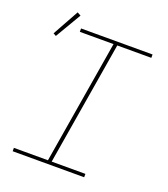

<svg xmlns="http://www.w3.org/2000/svg" viewBox="-146 -913 892 1017"><g transform="rotate(20 300.0 -404.5)"><path d="M44 0V-19H236L352 -716H162V-735H565V-716H373L257 -19H447V0ZM50 -652 34 -661 116 -809 136 -798Z"/></g></svg>

Font: Iosevka Curly Slab ThExObl
Style: Regular
Weight: 100
Width: 7
Italic angle: -9°
Monospace: yes
Designer: Belleve Invis
Foundry: Belleve Invis
Version: Version 11.1.0; ttfautohint (v1.8.3)